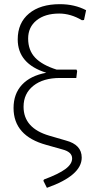

<svg xmlns="http://www.w3.org/2000/svg" viewBox="-20 -724 434 921"><path d="M205 177 188 143 191 137Q261 111 293.5 87Q326 63 326 36Q326 5 280 -7L202 -29Q45 -72 45 -206Q45 -274 85.5 -317.5Q126 -361 202 -375Q65 -418 65 -535Q65 -614 119 -659Q173 -704 267 -704Q338 -704 393 -675L383 -628L373 -627Q319 -659 264 -659Q196 -659 155.5 -626.5Q115 -594 115 -539Q115 -483 148.5 -447.5Q182 -412 252 -390H347L350 -383L346 -350H268Q187 -350 140 -312.5Q93 -275 93 -212Q93 -109 217 -73L296 -50Q372 -30 372 32Q372 118 205 177Z"/></svg>

Font: Alegreya Sans SC Light
Style: Regular
Weight: 300
Designer: Juan Pablo del Peral
Foundry: Huerta Tipografica
Version: Version 2.007